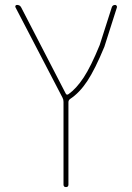

<svg xmlns="http://www.w3.org/2000/svg" viewBox="-20 -540 535 780"><path d="M234 -143 43 -510Q41 -514 43 -517Q45 -520 49 -520Q61 -520 66 -510L247 -160Q251 -152 259 -158Q290 -180 319.5 -224.5Q349 -269 385 -357L434 -510Q437 -520 448 -520Q451 -520 453.5 -517Q456 -514 455 -510L404 -350Q366 -258 334.5 -210.5Q303 -163 265 -138Q258 -133 258 -125V210Q258 220 248 220Q238 220 238 210V-126Q238 -136 234 -143Z"/></svg>

Font: Rounded Mplus 1c Thin
Style: Regular
Weight: 250
Version: Version 1.059.20150529